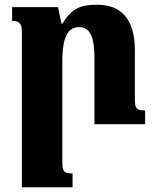

<svg xmlns="http://www.w3.org/2000/svg" viewBox="-20 -522 651 807"><path d="M590 -58C551 -58 547 -68 547 -106V-308C547 -445 487 -502 389 -502C326 -502 284 -493 243 -423H238L224 -492H31V-434C58 -434 72 -425 72 -390V265H285V207C248 207 242 197 242 162V-261C242 -342 254 -408 312 -408C362 -408 377 -361 377 -275V0H590Z"/></svg>

Font: Noto Serif Armenian Extra
Style: Regular
Weight: 800
Designer: Monotype Design Team
Foundry: Monotype Imaging Inc.
Version: Version 1.901